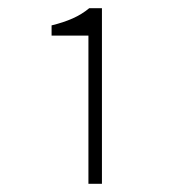

<svg xmlns="http://www.w3.org/2000/svg" viewBox="-20 -900 437 469"><path d="M196 -451V-813H106V-838Q135 -845 157.5 -855Q180 -865 198 -880H229V-451Z"/></svg>

Font: Noto Sans JP
Style: Regular
Weight: 100
Designer: Ryoko NISHIZUKA 西塚涼子 (kana, bopomofo & ideographs); Paul D. Hunt (Latin, Greek & Cyrillic); Sandoll Communications 산돌커뮤니
Foundry: Adobe
Version: Version 2.004;hotconv 1.0.118;makeotfexe 2.5.65603